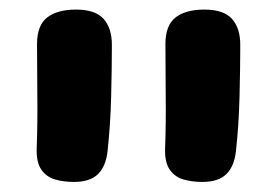

<svg xmlns="http://www.w3.org/2000/svg" viewBox="-20 -624 565 393"><path d="M318.6 -534Q318.6 -572.1 339.4 -588.3Q360.2 -604.4 398.3 -604.4Q437.7 -604.4 454.7 -585.5Q471.8 -566.6 471.8 -532Q471.8 -485.2 470.3 -426.4Q468.8 -367.6 463 -315Q459.7 -283.8 443.4 -267.7Q427.2 -251.6 393.9 -251.6Q373.3 -251.6 355.7 -256.6Q338 -261.7 327.6 -276.5Q317.1 -291.3 317.9 -319.8Q319.9 -371.6 319.2 -428.3Q318.6 -485 318.6 -534ZM55.8 -534Q55.8 -572.1 76.6 -588.3Q97.4 -604.4 135.6 -604.4Q174.9 -604.4 191.9 -585.5Q209 -566.6 209 -532Q209 -485.2 207.5 -426.4Q206 -367.6 200.2 -315Q196.9 -283.8 180.7 -267.7Q164.4 -251.6 131.1 -251.6Q110.6 -251.6 92.9 -256.6Q75.2 -261.7 64.8 -276.5Q54.3 -291.3 55.1 -319.8Q57.1 -371.6 56.4 -428.3Q55.8 -485 55.8 -534Z"/></svg>

Font: Playpen Sans Hebrew
Style: Regular
Weight: 400
Designer: Tom Grace, Laura Meseguer, Veronika Burian, José Scaglione
Foundry: TypeTogether
Version: Version 2.000